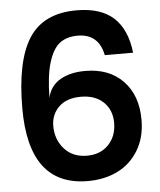

<svg xmlns="http://www.w3.org/2000/svg" viewBox="-54 -790 707 851"><g transform="rotate(-5 300.0 -365.0)"><path d="M317.9 -744.1Q425.8 -744.1 482.9 -691.7Q540 -639.2 551.8 -535.2H425.8Q406.7 -631.8 313 -631.8Q265.1 -631.8 233.9 -608.4Q202.6 -585 184.3 -525.6Q166 -466.3 165 -368.2Q176.8 -421.4 221.7 -447.3Q266.6 -473.1 333 -473.1Q439 -473.1 501 -408.9Q563 -344.7 563 -235.8Q563 -157.7 528.3 -100.3Q493.7 -43 435.3 -14.4Q377 14.2 303.2 14.2Q41 14.2 41 -331.1Q41 -541.5 105.7 -642.8Q170.4 -744.1 317.9 -744.1ZM170.9 -242.2Q170.9 -181.6 208.3 -139.9Q245.6 -98.1 309.1 -98.1Q368.7 -98.1 404.8 -136Q440.9 -173.8 440.9 -232.9Q440.9 -290.5 403.8 -325.7Q366.7 -360.8 304.2 -360.8Q240.2 -360.8 205.6 -326.9Q170.9 -293 170.9 -242.2Z"/></g></svg>

Font: Nacelle SemiBold
Style: Regular
Weight: 600
Designer: Sora Sagano
Foundry: Sora Sagano
Version: Version 1.000;FEAKit 1.0